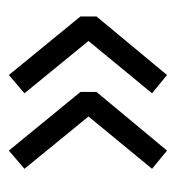

<svg xmlns="http://www.w3.org/2000/svg" viewBox="-2 -449 396 432"><g transform="rotate(-90 196.0 -233.0)"><path d="M149.9 -231.9 32.2 -376 73.2 -411.1 205.1 -250V-213.9L73.2 -55.2L32.2 -88.9ZM319.8 -231.9 202.1 -376 243.2 -411.1 375 -250V-213.9L243.2 -55.2L202.1 -88.9Z"/></g></svg>

Font: Rawengulk
Style: Demibold
Weight: 600
Version: Version 0.92